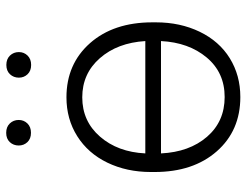

<svg xmlns="http://www.w3.org/2000/svg" viewBox="-106 -662 778 605"><g transform="rotate(-90 282.5 -359.0)"><path d="M43.5 -272Q43.5 -348.1 73 -409.2Q102.5 -470.2 156.5 -504.2Q210.4 -538.1 278.8 -538.1Q383.8 -538.1 449.5 -463.9Q515.1 -389.6 515.1 -267.6V-255.9Q515.1 -179.7 485.4 -118.2Q455.6 -56.6 401.9 -23.4Q348.1 9.8 279.8 9.8Q173.8 9.8 108.6 -64.5Q43.5 -138.7 43.5 -260.3ZM456.1 -240.2H102.1Q106.4 -150.9 154.5 -95.2Q202.6 -39.6 279.8 -39.6Q356.9 -39.6 404.3 -96.2Q451.7 -152.8 456.1 -240.2ZM278.8 -488.3Q203.6 -488.3 155 -432.4Q106.4 -376.5 102.1 -289.6H456.1Q450.7 -377.4 402.1 -432.9Q353.5 -488.3 278.8 -488.3ZM127 -688.5Q127 -705.1 137.7 -716.6Q148.4 -728 167 -728Q185.5 -728 196.5 -716.6Q207.5 -705.1 207.5 -688.5Q207.5 -672.4 196.5 -661.1Q185.5 -649.9 167 -649.9Q148.4 -649.9 137.7 -661.1Q127 -672.4 127 -688.5ZM340.8 -688Q340.8 -704.6 351.6 -716.1Q362.3 -727.5 380.9 -727.5Q399.4 -727.5 410.4 -716.1Q421.4 -704.6 421.4 -688Q421.4 -671.9 410.4 -660.6Q399.4 -649.4 380.9 -649.4Q362.3 -649.4 351.6 -660.6Q340.8 -671.9 340.8 -688Z"/></g></svg>

Font: Roboto-Light
Style: Regular
Weight: 300
Designer: Google
Version: Version 2.137; 2017